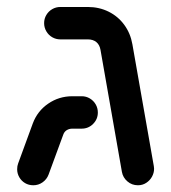

<svg xmlns="http://www.w3.org/2000/svg" viewBox="-20 -539 503 564"><path d="M338.1 -34.1 275.2 -392.6Q272.6 -407.4 263 -415.4Q253.3 -423.3 238.1 -423.3H157.4Q144.4 -423.3 133.5 -429.6Q122.6 -435.9 116.1 -447Q109.6 -458.1 109.6 -471.1Q109.6 -484.1 116.1 -495Q122.6 -505.9 133.5 -512.2Q144.4 -518.5 157.4 -518.5H238.1Q271.1 -518.5 298.9 -504.8Q326.7 -491.1 345 -466.1Q363.3 -441.1 368.9 -408.9L431.9 -50.7Q432.6 -45.6 432.6 -43.3Q432.6 -31.1 426.5 -20Q420.4 -8.9 409.6 -1.9Q398.9 5.2 385.2 5.2Q367.4 5.2 354.3 -6.1Q341.1 -17.4 338.1 -34.1ZM30.4 -41.9Q30.4 -51.5 33.3 -58.9L76.3 -176.3Q90 -213 121.7 -234.6Q153.3 -256.3 192.6 -256.3H220Q233 -256.3 243.9 -249.8Q254.8 -243.3 261.1 -232.4Q267.4 -221.5 267.4 -208.5Q267.4 -188.9 253.5 -175Q239.6 -161.1 220 -161.1H192.6Q183.3 -161.1 176.1 -156.7Q168.9 -152.2 165.9 -143.7L122.6 -25.9Q117.4 -12.2 105.2 -3.5Q93 5.2 77.8 5.2Q64.4 5.2 53.7 -1.1Q43 -7.4 36.7 -18.3Q30.4 -29.3 30.4 -41.9Z"/></svg>

Font: 26F Galaxy Hebrew Extra Bold
Style: Regular
Weight: 800
Designer: C₂₉H₂₅N₃O₅
Version: Version 1.000